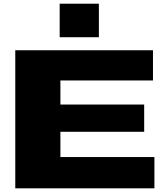

<svg xmlns="http://www.w3.org/2000/svg" viewBox="-20 -1023 899 1043"><path d="M63 0V-750H811V-585.9H308.1V-455.1H763.2V-307.1H308.1V-169.9H818.8V0ZM304.2 -1002.9H517.1V-820.8H304.2Z"/></svg>

Font: Mattone
Style: Bold
Weight: 700
Width: 6
Designer: Nunzio Mazzaferro
Foundry: Collletttivo
Version: Version 2.000;Glyphs 3.2 (3217)